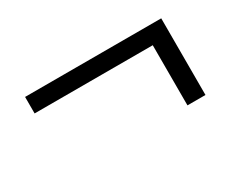

<svg xmlns="http://www.w3.org/2000/svg" viewBox="-53 -512 637 532"><g transform="rotate(-30 265.5 -245.5)"><path d="M48.8 -315.4V-368.2H484.4V-123H426.8V-315.4Z"/></g></svg>

Font: Gothic A1 Light
Style: Regular
Weight: 300
Version: Version 2.50